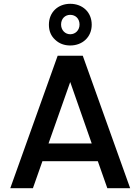

<svg xmlns="http://www.w3.org/2000/svg" viewBox="-20 -989 737 1009"><path d="M34 0H153L203 -142H494L544 0H664L415 -696H283ZM270 -780C291 -760 318 -750 349 -750C413 -750 462 -794 462 -859C462 -926 413 -969 349 -969C286 -969 237 -926 237 -859C237 -826 248 -800 270 -780ZM235 -235 349 -558 462 -235ZM301 -860C301 -891 322 -911 349 -911C377 -911 398 -891 398 -860C398 -831 377 -809 349 -809C322 -809 301 -831 301 -860Z"/></svg>

Font: Poppins Medium
Style: Regular
Weight: 500
Designer: Ninad Kale (Devanagari), Jonny Pinhorn (Latin)
Foundry: Indian Type Foundry
Version: 4.004